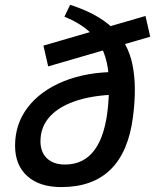

<svg xmlns="http://www.w3.org/2000/svg" viewBox="-20 -760 638 790"><path d="M245.1 -691.4 268.6 -740.2Q382.8 -703.6 444.6 -643.8Q506.3 -584 524.9 -494.9Q543.5 -405.8 527.3 -280.3Q490.7 9.8 231.9 9.8Q142.6 9.8 92.3 -35.4Q42 -80.6 42 -160.6Q42 -250.5 94.7 -318.8Q147.5 -387.2 241.9 -425.5Q336.4 -463.9 460.4 -463.9L482.9 -371.1Q377.9 -371.1 302.5 -348.1Q227.1 -325.2 186.8 -282.2Q146.5 -239.3 146.5 -178.7Q146.5 -133.8 173.3 -108.4Q200.2 -83 247.6 -83Q402.8 -83 424.8 -325.2Q430.7 -393.6 427 -449.2Q423.3 -504.9 404.5 -549.8Q385.7 -594.7 347.4 -629.9Q309.1 -665 245.1 -691.4ZM178.2 -486.8 158.7 -572.3 578.6 -694.3 598.1 -608.9Z"/></svg>

Font: Cascadia Code PL
Style: Italic
Weight: 400
Italic angle: -10°
Monospace: yes
Designer: Aaron Bell
Foundry: Saja Typeworks
Version: Version 2404.023